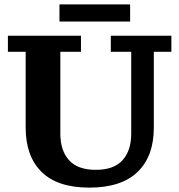

<svg xmlns="http://www.w3.org/2000/svg" viewBox="-20 -845 817 875"><path d="M387 10Q242 10 169.5 -61.5Q97 -133 97 -263V-609H16V-682H349V-609H255V-236Q255 -159 294.5 -115Q334 -71 417 -71Q499 -71 538.5 -115Q578 -159 578 -236V-609H485V-682H761V-609H681V-263Q681 -133 607 -61.5Q533 10 387 10ZM251 -747V-825H573V-747Z"/></svg>

Font: Montagu Slab 144pt SemiBold
Style: Regular
Weight: 600
Version: Version 1.000